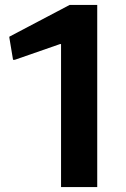

<svg xmlns="http://www.w3.org/2000/svg" viewBox="-20 -760 510 780"><path d="M228 -581H224L40 -517H33L18 -607V-611L263 -740H375V0H228Z"/></svg>

Font: Encode Sans Wide
Style: SemiBold
Weight: 600
Designer: Pablo Impallari, Andres Torresi
Foundry: Pablo Impallari, Andres Torresi
Version: Version 1.000; ttfautohint (v1.00) -l 8 -r 50 -G 200 -x 14 -